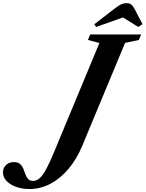

<svg xmlns="http://www.w3.org/2000/svg" viewBox="-338 -988 956 1261"><path d="M-145 253.5Q-192 253.5 -231.5 239.5Q-271 225.5 -294.8 200.8Q-318.5 176 -318.5 144Q-318.5 115 -298.5 95.8Q-278.5 76.5 -246.5 76.5Q-220 76.5 -206.2 89Q-192.5 101.5 -185 119.8Q-177.5 138 -171 156.5Q-164.5 175 -153.2 187.5Q-142 200 -120.5 200Q-98 200 -77.8 182.5Q-57.5 165 -34.8 123.2Q-12 81.5 18 8.5L315 -706L239.5 -725.5L254.5 -761.5H589L574 -725.5L483.5 -706.5L202.5 -31Q166 57 112.2 120.8Q58.5 184.5 -7 219Q-72.5 253.5 -145 253.5ZM293.5 -811 281 -828.5 416 -932.5Q442 -952.5 458.5 -960Q475 -967.5 492 -967.5Q511 -967.5 522.2 -959.5Q533.5 -951.5 544 -932.5L598 -829.5L570 -811L469.5 -873.5Z"/></svg>

Font: Libre Caslon Text Bold
Style: Italic
Weight: 700
Italic angle: -22.583°
Designer: Pablo Impallari, Rodrigo Fuenzalida, Katja Schimmel
Foundry: Pablo Impallari, Rodrigo Fuenzalida
Version: Version 2.000